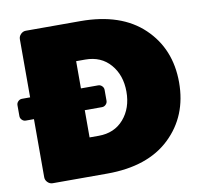

<svg xmlns="http://www.w3.org/2000/svg" viewBox="-90 -784 918 868"><g transform="rotate(-10 369.0 -350.0)"><path d="M283.3 -175H325Q397.5 -175 440.4 -224.6Q483.3 -274.2 483.3 -350Q483.3 -425.8 440.4 -475.4Q397.5 -525 325 -525H283.3V-400H362.5Q372.5 -400 380 -392.5Q387.5 -385 387.5 -375V-325Q387.5 -315 380 -307.5Q372.5 -300 362.5 -300H283.3ZM-12.5 -325V-375Q-12.5 -385 -5 -392.5Q2.5 -400 12.5 -400H50V-666.7Q50 -680 60 -690Q70 -700 83.3 -700H333.3Q520 -700 622.5 -602.1Q725 -504.2 725 -350Q725 -195.8 622.5 -97.9Q520 0 333.3 0H83.3Q70 0 60 -10Q50 -20 50 -33.3V-300H12.5Q2.5 -300 -5 -307.5Q-12.5 -315 -12.5 -325Z"/></g></svg>

Font: BoonTook Mon
Style: Regular
Weight: 400
Designer: Sungsit Sawaiwan
Foundry: FontUni
Version: Version 3.0